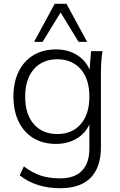

<svg xmlns="http://www.w3.org/2000/svg" viewBox="-20 -771 635 1014"><path d="M51 0ZM299 223Q170 223 84 155L106 108Q153 143 197 157Q241 171 298 171Q374 171 413 130.5Q452 90 452 14V-114Q430 -65 383 -38Q336 -11 276 -11Q207 -11 156.5 -41.5Q106 -72 78.5 -128.5Q51 -185 51 -261Q51 -337 78.5 -393Q106 -449 156.5 -479.5Q207 -510 276 -510Q338 -510 385 -481.5Q432 -453 453 -403L461 -501H521Q517 -473 515 -444.5Q513 -416 513 -389V5Q513 113 458.5 168Q404 223 299 223ZM283 -63Q360 -63 406 -115Q452 -167 452 -261Q452 -354 406 -406Q360 -458 283 -458Q205 -458 159 -406Q113 -354 113 -261Q113 -167 159 -115Q205 -63 283 -63ZM160 -550 269 -751H331L440 -550H395L300 -705L205 -550Z"/></svg>

Font: Winston Light
Style: Regular
Weight: 300
Designer: Original fonts by Vernon Adams / Changes by Cristiano Sobral
Foundry: Original fonts by Vernon Adams / Changes by Cristiano Sobral
Version: Version 2.503;July 17, 2020;FontCreator 13.0.0.2655 64-bit